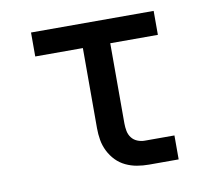

<svg xmlns="http://www.w3.org/2000/svg" viewBox="-64 -591 728 663"><g transform="rotate(-10 300.0 -260.0)"><path d="M407 0Q386 0 365.5 -3.5Q345 -7 326 -16Q307 -25 292.5 -40Q278 -55 268.5 -74Q259 -93 255.5 -113.5Q252 -134 252 -155V-436H85V-520H515V-436H348V-155Q348 -142 350.5 -128.5Q353 -115 361 -104.5Q369 -94 381.5 -89Q394 -84 407 -84H511V0Z"/></g></svg>

Font: Iosevka Custom Medium Extended
Style: Regular
Weight: 500
Width: 7
Monospace: yes
Designer: Belleve Invis
Foundry: Belleve Invis
Version: Version 11.2.4; ttfautohint (v1.8.4)